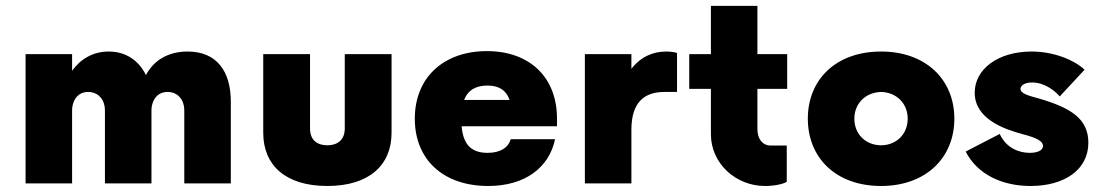

<svg xmlns="http://www.w3.org/2000/svg" viewBox="-20 -616 3703 645"><path d="M65.9 0H222.2V-246.1C222.2 -271.5 236.3 -307.1 275.9 -307.1C312 -307.1 332.5 -278.8 332.5 -246.1V0H488.8V-246.1C488.8 -271.5 502.9 -307.1 543 -307.1C578.6 -307.1 599.1 -278.8 599.1 -246.1V0H755.4V-274.4C755.4 -377.9 707 -442.9 610.4 -442.9C545.4 -442.9 497.1 -414.1 470.2 -363.8C447.3 -411.1 404.3 -442.9 345.2 -442.9C292.5 -442.9 251 -418 222.2 -378.4V-434.1H65.9Z M1079.6 8.8C1219.7 8.8 1295.4 -61 1295.4 -169.9V-434.1H1138.2V-184.6C1138.2 -145 1112.8 -127.9 1079.6 -127.9C1045.9 -127.9 1021.5 -145 1021.5 -184.6V-434.1H864.3V-169.9C864.3 -61 939 8.8 1079.6 8.8Z M1851.1 -218.3C1851.1 -356.4 1759.3 -444.3 1615.7 -444.3C1471.2 -444.3 1373.5 -356.4 1373.5 -217.3C1373.5 -79.6 1469.2 8.8 1620.1 8.8C1745.6 8.8 1825.2 -54.7 1844.7 -148.4H1695.8C1687 -119.6 1660.6 -102.5 1617.7 -102.5C1559.6 -102.5 1535.6 -134.8 1530.8 -191.9H1851.1ZM1617.7 -328.6C1658.2 -328.6 1680.7 -311.5 1691.9 -280.3H1539.1C1550.8 -310.5 1574.7 -328.6 1617.7 -328.6Z M1944.8 0H2101.1V-180.2C2101.1 -274.4 2146.5 -307.1 2211.9 -307.1H2254.4V-438C2244.6 -441.4 2231 -442.9 2217.8 -442.9C2173.3 -442.9 2131.8 -424.8 2101.1 -384.8V-434.1H1944.8Z M2624.5 -317.4V-434.1H2524.4V-596.2H2368.2V-434.1H2295.4V-317.4H2368.2V-165C2368.2 -66.9 2451.7 8.8 2549.8 8.8C2581.1 8.8 2611.8 2.4 2623 -5.4V-127H2569.8C2542 -127 2524.4 -148.4 2524.4 -183.1V-317.4Z M2939.9 8.8C3090.3 8.8 3186 -85.9 3186 -217.3C3186 -348.6 3090.3 -442.9 2939.9 -442.9C2788.1 -442.9 2693.8 -348.6 2693.8 -217.3C2693.8 -85.9 2788.1 8.8 2939.9 8.8ZM2939.9 -127.9C2887.2 -128.4 2850.1 -166 2850.1 -217.3C2850.1 -268.1 2887.2 -305.7 2939.9 -307.1C2992.2 -305.7 3029.3 -268.1 3029.3 -217.3C3029.3 -166 2992.2 -128.4 2939.9 -127.9Z M3441.9 8.8C3556.2 8.8 3636.2 -45.9 3636.2 -136.7C3636.2 -216.8 3577.6 -253.9 3469.7 -285.2C3435.5 -294.4 3408.2 -301.8 3408.2 -317.4C3408.2 -327.1 3419.4 -338.9 3447.3 -338.9C3491.2 -338.9 3525.9 -308.6 3540 -292L3623.5 -381.8C3589.4 -414.1 3520.5 -442.9 3445.8 -442.9C3330.6 -442.9 3254.4 -382.3 3254.4 -304.7C3254.4 -215.8 3354.5 -181.6 3416.5 -165C3465.3 -152.3 3483.9 -140.6 3483.9 -126C3483.9 -109.4 3462.4 -102.5 3439.5 -102.5C3404.3 -102.5 3360.8 -117.7 3338.4 -166L3224.1 -106.9C3264.2 -28.3 3349.1 8.8 3441.9 8.8Z"/></svg>

Font: Now Black
Style: Regular
Weight: 400
Designer: Alfredo Marco Pradil
Foundry: Alfredo Marco Pradil
Version: Version 1.200;hotconv 1.0.109;makeotfexe 2.5.65596